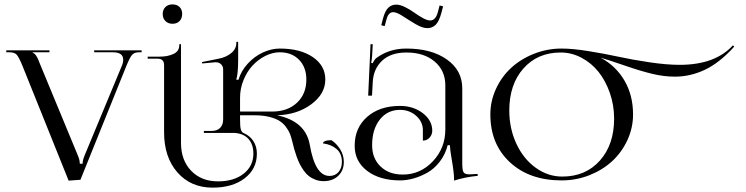

<svg xmlns="http://www.w3.org/2000/svg" viewBox="-20 -820 3424 881"><path d="M8.8 -588.9H207V-580.1H129.9V-578.1Q147.5 -572.3 161.1 -532.2L337.9 -105Q346.2 -85.4 346.2 -68.8H358.9Q358.9 -84.5 369.1 -108.9L539.1 -518.1Q545.4 -532.7 545.4 -545.9Q545.4 -580.1 498 -580.1H412.1V-588.9H629.9V-580.1H618.2Q595.7 -580.1 585.4 -567.6Q575.2 -555.2 560.1 -518.1L349.1 4.9L294.9 8.8L83 -518.1Q67.4 -556.2 57.4 -568.1Q47.4 -580.1 23.9 -580.1H8.8Z M1081.5 -308.1H1228.5Q1299.3 -308.1 1342.5 -348.4Q1385.7 -388.7 1385.7 -455.1Q1385.7 -511.2 1352.3 -545.7Q1318.8 -580.1 1263.7 -580.1Q1230.5 -580.1 1197.5 -563.5Q1164.6 -546.9 1138.9 -519.3Q1113.3 -491.7 1097.4 -452.6Q1081.5 -413.6 1081.5 -372.1ZM732.9 -212.9V-521Q732.9 -550.8 702.6 -550.8H657.7V-560.1H712.9Q749.5 -560.1 776.1 -572.5Q802.7 -585 802.7 -612.8V-617.2H810.5V-532.2V-164.1Q810.5 -85 857.2 -36.4Q903.8 12.2 980.5 12.2Q1053.2 12.2 1097.9 -22.9Q1142.6 -58.1 1142.6 -115.2Q1142.6 -156.7 1120.8 -181.6Q1099.1 -206.5 1058.1 -210H915.5V-219.2H950.7Q976.6 -219.2 990.2 -233.4Q1003.9 -247.6 1003.9 -272V-502Q1003.9 -515.6 994.6 -524.9Q985.4 -534.2 970.7 -534.2H966.8L907.7 -528.8L906.7 -535.2L983.9 -550.8Q1017.1 -557.1 1040.8 -576.2Q1064.5 -595.2 1064.5 -624V-627.9H1072.8V-547.9Q1072.8 -482.9 1064.5 -456.1V-454.1H1074.2Q1086.4 -494.6 1116.7 -527.8Q1147 -561 1186 -579.1Q1225.1 -597.2 1263.7 -597.2Q1357.9 -597.2 1415.3 -558.1Q1472.7 -519 1472.7 -455.1Q1472.7 -389.2 1408.4 -341.6Q1344.2 -293.9 1251.5 -291Q1382.3 -263.7 1401.4 -155.8Q1425.8 -12.7 1491.7 -12.7Q1517.6 -12.7 1533.2 -30.5Q1548.8 -48.3 1548.8 -77.1Q1548.8 -115.2 1524.4 -136.2Q1500 -157.2 1461.9 -162.1Q1461.9 -168.9 1472.4 -172.9Q1482.9 -176.8 1500.5 -176.8Q1523.4 -162.6 1540.5 -135.5Q1557.6 -108.4 1557.6 -77.1Q1557.6 -37.6 1532 -13.2Q1506.3 11.2 1464.8 11.2Q1444.8 11.2 1427.5 4.6Q1410.2 -2 1397.5 -11.7Q1384.8 -21.5 1373.5 -37.6Q1362.3 -53.7 1355.2 -67.9Q1348.1 -82 1340.8 -102.5Q1333.5 -123 1329.8 -136.7Q1326.2 -150.4 1321.3 -170.4Q1316.4 -190.4 1310.8 -205.1Q1305.2 -219.7 1292.5 -237.1Q1279.8 -254.4 1262.2 -265.4Q1244.6 -276.4 1215.6 -283.7Q1186.5 -291 1148.9 -291H1081.5V-271Q1081.5 -240.2 1084.7 -227.5Q1087.9 -214.8 1096.7 -210Q1125.5 -198.2 1142.1 -173.3Q1158.7 -148.4 1158.7 -115.2Q1158.7 -44.9 1102.8 -2Q1046.9 41 955.6 41Q855.5 41 794.2 -28.8Q732.9 -98.6 732.9 -212.9ZM771.5 -799.8Q791.5 -799.8 803.7 -788.1Q815.9 -776.4 815.9 -755.9Q815.9 -735.8 804 -723.4Q792 -710.9 771.5 -710.9Q752 -710.9 739.3 -723.1Q726.6 -735.4 726.6 -755.9Q726.6 -775.4 738.8 -787.6Q751 -799.8 771.5 -799.8Z M2005.4 -761.2Q1994.6 -721.2 1979 -706.1Q1963.4 -690.9 1940.4 -690.9Q1918 -690.9 1887.2 -709.2Q1856.4 -727.5 1828.4 -745.8Q1800.3 -764.2 1784.2 -764.2Q1762.2 -764.2 1753.4 -731L1745.1 -700.2L1729.5 -704.1L1737.3 -734.9Q1747.1 -771 1762 -784.9Q1776.9 -798.8 1798.3 -798.8Q1815.9 -798.8 1838.9 -787.4Q1861.8 -775.9 1880.4 -762.5Q1898.9 -749 1919.7 -737.5Q1940.4 -726.1 1954.1 -726.1Q1979 -726.1 1989.3 -765.1L1997.1 -794.9L2013.2 -791ZM2023.4 -428.2Q2023.4 -496.1 1974.4 -537.6Q1925.3 -579.1 1845.2 -579.1Q1773.4 -579.1 1733.4 -541.5Q1693.4 -503.9 1690.4 -443.4L1687 -381.3L1669.4 -380.9L1680.2 -617.2H1690.4L1687.5 -564Q1686 -542.5 1683.1 -532.2L1690.4 -529.8Q1691.4 -533.7 1696.5 -541.7Q1701.7 -549.8 1706.1 -553.2Q1765.1 -597.2 1844.2 -597.2Q1960 -597.2 2030.5 -547.1Q2101.1 -497.1 2101.1 -415V-70.8Q2101.1 -39.6 2106.9 -29.8Q2112.8 -20 2134.3 -20L2154.3 -21L2171.4 -22L2172.4 -13.2Q2112.3 -7.3 2063.5 8.8V1Q2063.5 -26.4 2052.7 -88.9Q2044.9 -133.3 2044.4 -153.8H2034.2Q2023.4 -111.3 1998 -78.4Q1972.7 -45.4 1940.7 -27.6Q1908.7 -9.8 1877 -1Q1845.2 7.8 1816.4 7.8Q1722.2 7.8 1664.8 -35.9Q1607.4 -79.6 1607.4 -150.9Q1607.4 -233.4 1664.6 -283.7Q1721.7 -334 1815.4 -334Q1876.5 -334 1919.9 -300.8Q1963.4 -267.6 1963.4 -220.2Q1963.4 -201.7 1950.9 -188.2Q1938.5 -174.8 1920.4 -174.8V-222.2Q1920.4 -261.2 1889.6 -288.6Q1858.9 -315.9 1815.4 -315.9Q1757.8 -315.9 1722.7 -271.2Q1687.5 -226.6 1687.5 -153.8Q1687.5 -93.3 1726.1 -56.2Q1764.6 -19 1828.1 -19Q1908.7 -19 1966.1 -79.8Q2023.4 -140.6 2023.4 -226.1Z M2560.1 -9.8Q2667 -9.8 2732.4 -83Q2797.9 -156.2 2797.9 -275.9Q2797.9 -337.4 2778.3 -393.6Q2758.8 -449.7 2726.1 -490.5Q2693.4 -531.2 2647.9 -555.2Q2602.5 -579.1 2552.7 -579.1Q2446.8 -579.1 2381.8 -505.9Q2316.9 -432.6 2316.9 -313Q2316.9 -230.5 2349.4 -160.6Q2381.8 -90.8 2438 -50.3Q2494.1 -9.8 2560.1 -9.8ZM2557.1 7.8Q2409.7 7.8 2319.8 -75.4Q2230 -158.7 2230 -294.9Q2230 -356.4 2255.9 -412.4Q2281.7 -468.3 2325.7 -508.8Q2369.6 -549.3 2430.2 -573.2Q2490.7 -597.2 2557.1 -597.2Q2607.4 -597.2 2680.7 -585.4Q2753.9 -573.7 2817.6 -559.8Q2881.3 -545.9 2960 -534.2Q3038.6 -522.5 3098.6 -522.5Q3261.7 -522.5 3342.8 -611.8L3349.1 -606Q3281.7 -531.7 3214.8 -500Q3147.9 -468.3 3076.7 -468.3Q3026.4 -468.3 2973.4 -481Q2920.4 -493.7 2844.7 -519.8Q2769 -545.9 2736.3 -555.2Q2806.6 -517.1 2845.7 -449.7Q2884.8 -382.3 2884.8 -294.9Q2884.8 -233.4 2858.9 -177.2Q2833 -121.1 2789.1 -80.6Q2745.1 -40 2684.6 -16.1Q2624 7.8 2557.1 7.8Z"/></svg>

Font: FoglihtenNo07calt
Style: Regular
Weight: 500
Designer: gluk (gluksza@wp.pl)
Foundry: gluk (gluksza@wp.pl)
Version: Version 0.844